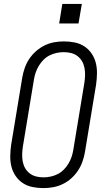

<svg xmlns="http://www.w3.org/2000/svg" viewBox="-20 -955 540 983"><path d="M202 8Q174 8 146.5 2.5Q119 -3 97 -17.5Q75 -32 60 -54Q45 -76 38.5 -102Q32 -128 32.5 -156Q33 -184 37 -213L94 -558Q98 -582 106.5 -606.5Q115 -631 129.5 -653Q144 -675 164.5 -693Q185 -711 208.5 -722.5Q232 -734 257 -738.5Q282 -743 307 -743Q336 -743 363 -737.5Q390 -732 412 -717.5Q434 -703 449 -681Q464 -659 470.5 -633Q477 -607 476.5 -579Q476 -551 472 -522L415 -177Q411 -153 402.5 -128.5Q394 -104 379.5 -82Q365 -60 345 -42Q325 -24 301 -12.5Q277 -1 252 3.5Q227 8 202 8ZM203 -47Q221 -47 239.5 -51Q258 -55 275 -63.5Q292 -72 306 -86Q320 -100 330 -116.5Q340 -133 346 -150.5Q352 -168 355 -186L412 -531Q415 -551 415.5 -570Q416 -589 412.5 -607.5Q409 -626 400 -641.5Q391 -657 376.5 -668Q362 -679 344 -683.5Q326 -688 306 -688Q288 -688 269.5 -684Q251 -680 234 -671.5Q217 -663 203 -649Q189 -635 179 -618.5Q169 -602 163 -584.5Q157 -567 154 -549L97 -204Q94 -184 93.5 -165Q93 -146 96.5 -127.5Q100 -109 109 -93.5Q118 -78 132.5 -67Q147 -56 165 -51.5Q183 -47 203 -47ZM382 -835H283L299 -935H399Z"/></svg>

Font: Iosevka SS04 Light Oblique
Style: Regular
Weight: 300
Italic angle: -9°
Monospace: yes
Designer: Belleve Invis
Foundry: Belleve Invis
Version: Version 19.0.0; ttfautohint (v1.8.4)